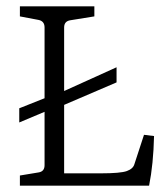

<svg xmlns="http://www.w3.org/2000/svg" viewBox="-20 -588 532 608"><path d="M121.1 -501Q121.1 -521 102.1 -524.9L43 -536.1V-567.9H278.8V-536.1L203.1 -523.9Q183.1 -521 183.1 -501V-299.8L349.1 -375V-327.1L183.1 -255.9V-39.1H299.8Q361.8 -39.1 381.8 -46.4Q401.9 -53.7 405.8 -68.8L436 -161.1L467.8 -157.2Q465.8 -68.4 452.1 0H43V-32.2L102.1 -42Q121.1 -44.9 121.1 -64.9V-233.9L41 -200.2V-245.1L121.1 -276.9Z"/></svg>

Font: Yrsa-Light
Style: Regular
Weight: 300
Designer: Anna Giedrys (Yrsa+Rasa design), David Brezina (Yrsa art-direction, Rasa art-direction, design)
Foundry: Rosetta Type Foundry
Version: Version 1.001;PS 1.1;hotconv 1.0.88;makeotf.lib2.5.647800